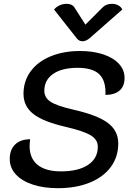

<svg xmlns="http://www.w3.org/2000/svg" viewBox="-20 -976 687 1005"><path d="M31 -144Q31 -192 59 -219.5Q87 -247 138 -247Q135 -228 135 -211Q135 -147 177 -113Q219 -79 299 -79Q390 -79 441 -113Q492 -147 492 -208Q492 -245 455 -267.5Q418 -290 324 -312Q206 -339 154.5 -379.5Q103 -420 103 -485Q103 -551 140 -602Q177 -653 244.5 -681Q312 -709 399 -709Q467 -709 520 -691.5Q573 -674 602.5 -642Q632 -610 632 -568Q632 -525 606.5 -502.5Q581 -480 532 -479Q535 -553 500 -587Q465 -621 386 -621Q304 -621 258 -589Q212 -557 212 -501Q212 -465 244.5 -443.5Q277 -422 360 -403Q489 -374 544 -333Q599 -292 599 -225Q599 -155 560 -102Q521 -49 449.5 -20Q378 9 283 9Q208 9 151 -10Q94 -29 62.5 -63.5Q31 -98 31 -144ZM518 -938Q536 -956 567 -956Q584 -956 599 -948Q614 -940 620 -926L448 -775Q429 -760 412 -760Q394 -760 382 -775L263 -926Q274 -940 292 -948Q310 -956 328 -956Q357 -956 369 -938L427 -847Z"/></svg>

Font: K2D Medium
Style: Italic
Weight: 500
Italic angle: -10°
Designer: Katatrad Aksorn Co.,Ltd.
Foundry: Cadson Demak Co.,Ltd.
Version: Version 1.000; ttfautohint (v1.6)